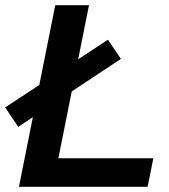

<svg xmlns="http://www.w3.org/2000/svg" viewBox="-22 -720 651 740"><path d="M191 -700H321L203 -110H569L547 0H51ZM-2 -306 394 -567 444 -493 48 -231Z"/></svg>

Font: Montserrat Alternates SemiBold
Style: Italic
Weight: 600
Italic angle: -11.3°
Designer: Julieta Ulanovsky
Foundry: Julieta Ulanovsky
Version: Version 7.200